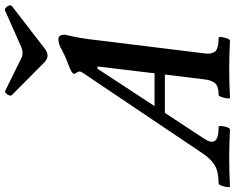

<svg xmlns="http://www.w3.org/2000/svg" viewBox="-182 -824 932 761"><g transform="rotate(-90 283.5 -443.0)"><path d="M-74 3Q-78 3 -77 -8Q-76 -19 -71.5 -30.5Q-67 -42 -63 -42Q-16 -42 9.5 -57.5Q35 -73 57 -106L377 -582Q381 -587 381 -593Q381 -599 377 -604Q372 -611 372 -615Q372 -624 405 -636Q438 -648 466 -663Q479 -671 490 -674Q501 -677 509 -677Q527 -677 527 -652Q523 -633 518.5 -612Q514 -591 510 -562L453 -99Q449 -71 460 -56.5Q471 -42 514 -42Q519 -42 517.5 -30.5Q516 -19 512 -8Q508 3 503 3Q446 0 391 0Q335 0 278 3Q273 3 274.5 -8Q276 -19 280 -30.5Q284 -42 288 -42Q323 -42 335 -56.5Q347 -71 350 -99L369 -255H217L114 -98Q96 -71 106.5 -56.5Q117 -42 161 -42Q166 -42 165 -30.5Q164 -19 160 -8Q156 3 151 3Q94 0 39 0Q-18 0 -74 3ZM392 -522 244 -296H374L401 -522ZM444 -720Q432 -720 419 -731L288 -861Q284 -865 286.5 -872Q289 -879 294.5 -884.5Q300 -890 304 -888L436 -823Q444 -819 455 -819Q466 -819 475 -823L622 -888Q628 -891 634 -885.5Q640 -880 642.5 -872.5Q645 -865 640 -861L469 -729Q456 -720 444 -720Z"/></g></svg>

Font: Junicode
Style: Bold Italic
Weight: 700
Italic angle: -11°
Designer: Peter S. Baker
Version: Version 2.100; ttfautohint (v1.8.4)